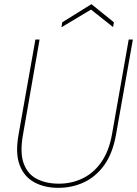

<svg xmlns="http://www.w3.org/2000/svg" viewBox="-20 -890 658 922"><path d="M260 12Q194 12 145 -14.5Q96 -41 74.5 -97Q53 -153 69 -243L150 -700H170L90 -241Q75 -156 94 -104.5Q113 -53 157.5 -30.5Q202 -8 263 -8Q325 -8 378 -34Q431 -60 467.5 -113Q504 -166 518 -246L598 -700H618L537 -243Q521 -153 480.5 -97Q440 -41 383 -14.5Q326 12 260 12ZM275 -759 279 -783 419 -870 527 -783 523 -760 417 -844Z"/></svg>

Font: DM Sans 10pt Thin
Style: Italic
Weight: 250
Italic angle: -10°
Version: Version 4.004;gftools[0.9.30]